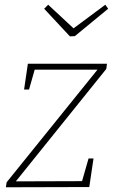

<svg xmlns="http://www.w3.org/2000/svg" viewBox="-20 -793 490 813"><path d="M376 -122 358 -1 5 0 8 -21 400 -507 405 -498H116L130 -509L103 -414H82L98 -523H433L430 -501L39 -15L37 -25L338 -26L324 -14L355 -122ZM426 -773 438 -756 297 -640 276 -639 167 -756 184 -773 299 -666H282Z"/></svg>

Font: Bitter Thin ExtraLight
Style: Italic
Weight: 250
Italic angle: -9°
Version: Version 2.002